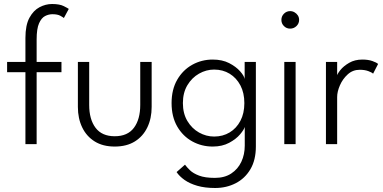

<svg xmlns="http://www.w3.org/2000/svg" viewBox="-20 -720 1914 959"><path d="M15.5 -410.5H107V-530.5Q107 -594.5 127 -631.2Q147 -668 177.5 -684Q208 -700 240 -700Q278 -700 299 -689.2Q320 -678.5 323.5 -675.5L299 -630Q296 -633 281.8 -641Q267.5 -649 242 -649Q223 -649 205 -639.8Q187 -630.5 175 -603.5Q163 -576.5 163 -522.5V-410.5H287V-359.5H163V0H107V-359.5H15.5Z M425.5 -196Q425.5 -124 457.2 -81.8Q489 -39.5 553 -39.5Q617.5 -39.5 649 -81.8Q680.5 -124 680.5 -196V-410.5H737.5V-186Q737.5 -128.5 716 -83.8Q694.5 -39 653.5 -13.5Q612.5 12 553 12Q494 12 453 -13.5Q412 -39 390.5 -83.8Q369 -128.5 369 -186V-410.5H425.5Z M1054.5 219Q1003.5 219 965.5 208Q927.5 197 901.8 178.8Q876 160.5 862 139.5L904 102.5Q913 115 929 130.5Q945 146 974.5 157.2Q1004 168.5 1053 168.5Q1102 168.5 1135.2 146.5Q1168.5 124.5 1185.5 88Q1202.5 51.5 1202.5 7.5V-7H1258V12Q1258 79 1230.8 125.2Q1203.5 171.5 1157.2 195.2Q1111 219 1054.5 219ZM1202.5 0V-86Q1199 -72.5 1179.2 -49Q1159.5 -25.5 1124.8 -6.8Q1090 12 1042.5 12Q987 12 940.2 -13.8Q893.5 -39.5 865.2 -88.2Q837 -137 837 -205Q837 -273 865.2 -321.8Q893.5 -370.5 940.2 -396.5Q987 -422.5 1042.5 -422.5Q1090 -422.5 1124.5 -404.8Q1159 -387 1179.2 -364Q1199.5 -341 1202 -325.5V-410.5H1258V0ZM893.5 -205Q893.5 -153 916 -115.5Q938.5 -78 974.2 -58Q1010 -38 1049.5 -38Q1093 -38 1127 -58.5Q1161 -79 1180.8 -116.5Q1200.5 -154 1200.5 -205Q1200.5 -256 1180.8 -293.5Q1161 -331 1127 -351.8Q1093 -372.5 1049.5 -372.5Q1010 -372.5 974.2 -352.2Q938.5 -332 916 -294.5Q893.5 -257 893.5 -205Z M1400 0V-410.5H1456.5V0ZM1429 -577Q1411 -577 1398.2 -589.8Q1385.5 -602.5 1385.5 -620.5Q1385.5 -639 1398.5 -651.8Q1411.5 -664.5 1429 -664.5Q1441 -664.5 1451.2 -658.5Q1461.5 -652.5 1467.8 -642.8Q1474 -633 1474 -620.5Q1474 -602.5 1460.8 -589.8Q1447.5 -577 1429 -577Z M1664 0H1608V-410.5H1664V-336.5H1661.5Q1663.5 -349.5 1679.8 -369.8Q1696 -390 1724 -406.2Q1752 -422.5 1790 -422.5Q1819 -422.5 1839.8 -415.2Q1860.5 -408 1868.5 -400.5L1843.5 -352Q1837 -358.5 1819.2 -365Q1801.5 -371.5 1776.5 -371.5Q1742 -371.5 1716.8 -348.5Q1691.5 -325.5 1677.8 -293.8Q1664 -262 1664 -235.5Z"/></svg>

Font: League Spartan Thin Light
Style: Regular
Weight: 300
Version: Version 2.002